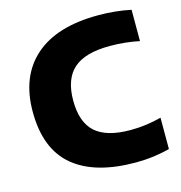

<svg xmlns="http://www.w3.org/2000/svg" viewBox="-111 -850 904 960"><g transform="rotate(-15 341.0 -370.0)"><path d="M475.5 10Q264 10 153 -82.8Q42 -175.5 42 -368Q42 -551 154.8 -650.5Q267.5 -750 482.5 -750Q572.5 -750 651.5 -733V-571Q616 -578.5 578 -582.5Q540 -586.5 499 -586.5Q370.5 -586.5 311.2 -533.8Q252 -481 252 -370Q252 -257 310.2 -205.2Q368.5 -153.5 491.5 -153.5Q533.5 -153.5 573.5 -159Q613.5 -164.5 651.5 -174.5V-12.5Q613.5 -2 567.8 4Q522 10 475.5 10Z"/></g></svg>

Font: Encode Sans SemiExpanded SemiExpanded ExtraBold
Style: Regular
Weight: 800
Width: 6
Designer: Multiple Designers
Foundry: Impallari Type
Version: Version 3.000; ttfautohint (v1.8.3) -l 8 -r 50 -G 200 -x 14 